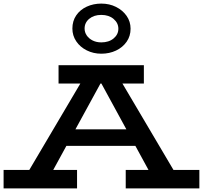

<svg xmlns="http://www.w3.org/2000/svg" viewBox="-21 -1049 1130 1069"><path d="M92 -18 453 -629H634L995 -18H852L519 -629H563L229 -18ZM-1 0V-103H408V0ZM315 -237 339 -329H743L765 -237ZM679 0V-103H1089V0ZM305 -584V-686H780V-584ZM543 -750Q499 -750 462 -768.5Q425 -787 403.5 -819Q382 -851 382 -890Q382 -932 403.5 -963.5Q425 -995 462 -1012Q499 -1029 543 -1029Q588 -1029 625 -1010.5Q662 -992 684 -960.5Q706 -929 706 -889Q706 -848 684 -816.5Q662 -785 625 -767.5Q588 -750 543 -750ZM543 -813Q585 -813 611.5 -835Q638 -857 638 -889Q638 -921 611.5 -943.5Q585 -966 543 -966Q502 -966 476 -944.5Q450 -923 450 -890Q450 -869 462 -851.5Q474 -834 495 -823.5Q516 -813 543 -813Z"/></svg>

Font: BioRhyme SemiExpanded SemiBold
Style: Regular
Weight: 600
Width: 6
Designer: Aoife Mooney
Foundry: Aoife Mooney Type
Version: Version 1.600;gftools[0.9.33]